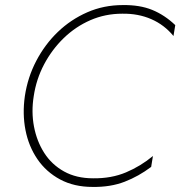

<svg xmlns="http://www.w3.org/2000/svg" viewBox="-20 -729 711 757"><path d="M113 -350Q123 -417 154 -475.5Q185 -534 231.5 -579Q278 -624 336.5 -649.5Q395 -675 462 -675Q525 -676 576.5 -653.5Q628 -631 664 -587L671 -630Q629 -670 580 -690Q531 -710 464 -709Q389 -709 324 -680.5Q259 -652 208 -603Q157 -554 123 -489Q89 -424 78 -350Q68 -280 80.5 -216Q93 -152 127.5 -101.5Q162 -51 217 -21.5Q272 8 345 8Q416 9 471.5 -12.5Q527 -34 576 -71L583 -114Q535 -74 477 -49.5Q419 -25 347 -26Q281 -26 232.5 -53Q184 -80 154.5 -126Q125 -172 114 -230Q103 -288 113 -350Z"/></svg>

Font: Jost ExtraLight
Style: Italic
Weight: 250
Italic angle: -5°
Version: Version 3.710